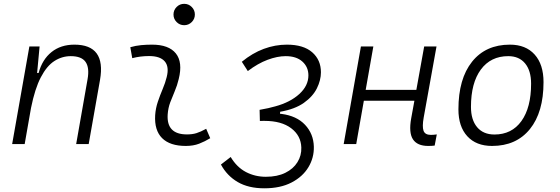

<svg xmlns="http://www.w3.org/2000/svg" viewBox="-20 -764 2970 1018"><path d="M44.4 0 135.7 -517.6H189.9L176.8 -377H184.6Q204.1 -448.7 253.2 -488Q302.2 -527.3 374.5 -527.3Q543 -527.3 510.3 -340.3L450.2 0H383.8L444.3 -344.2Q455.1 -405.3 433.6 -435.8Q412.1 -466.3 355 -466.3Q308.6 -466.3 268.3 -440.4Q228 -414.6 196.5 -354.2Q165 -293.9 144.5 -191.9L110.8 0Z M1073.2 -81.1 1094.7 -31.2Q1066.9 -14.2 1036.1 -2.2Q1005.4 9.8 965.3 9.8Q880.9 9.8 839.4 -31.7Q797.9 -73.2 802.7 -153.3Q805.2 -189.9 816.9 -224.6Q828.6 -259.3 842.5 -292Q856.4 -324.7 863.8 -355Q877.9 -410.2 853.5 -438.5Q829.1 -466.8 770.5 -466.8Q724.1 -466.8 681.2 -455.6L670.9 -513.7Q699.7 -522 728.5 -524.7Q757.3 -527.3 786.1 -527.3Q875 -527.3 912.4 -480.7Q949.7 -434.1 927.7 -345.2Q919.4 -310.5 906.5 -280.5Q893.6 -250.5 882.6 -221.2Q871.6 -191.9 869.1 -157.7Q861.8 -51.3 971.2 -51.3Q1000 -51.3 1021.7 -58.1Q1043.5 -64.9 1073.2 -81.1ZM956.5 -630.4Q933.1 -630.4 916.5 -647Q899.9 -663.6 899.9 -687Q899.9 -710.4 916.5 -727.1Q933.1 -743.7 956.5 -743.7Q980 -743.7 996.6 -727.1Q1013.2 -710.4 1013.2 -687Q1013.2 -663.6 996.6 -647Q980 -630.4 956.5 -630.4Z M1381.3 234.4Q1297.4 234.4 1240.5 201.2Q1183.6 168 1151.4 108.4L1203.1 68.4Q1235.8 123 1284.2 148.2Q1332.5 173.3 1389.6 173.3Q1450.2 173.3 1492.7 152.3Q1535.2 131.3 1557.1 95.9Q1579.1 60.5 1577.6 18.1Q1575.7 -44.9 1523.9 -84Q1472.2 -123 1383.3 -123Q1379.9 -123 1373.8 -123Q1367.7 -123 1357.9 -122.6L1356.4 -181.6Q1407.2 -190.4 1439.9 -200.2Q1519 -221.7 1567.1 -265.6Q1615.2 -309.6 1615.2 -364.3Q1615.2 -408.7 1583.3 -437.5Q1551.3 -466.3 1494.6 -466.3Q1450.7 -466.3 1398.9 -447Q1347.2 -427.7 1293.9 -387.2L1262.2 -436.5Q1317.9 -482.4 1378.4 -504.9Q1439 -527.3 1501 -527.3Q1588.9 -527.3 1635.3 -486.8Q1681.6 -446.3 1681.6 -380.9Q1681.6 -338.9 1660.2 -295.7Q1638.7 -252.4 1591.3 -218.8Q1543.9 -185.1 1465.3 -171.4L1464.8 -160.6L1471.7 -160.2Q1552.7 -149.9 1597.4 -102.3Q1642.1 -54.7 1644 13.2Q1645.5 72.3 1615.2 122.6Q1585 172.9 1525.9 203.6Q1466.8 234.4 1381.3 234.4Z M1802.2 0 1893.6 -517.6H1959.5L1918.9 -287.6H2187.5L2229 -517.6H2294.4L2226.6 -141.6Q2217.8 -92.8 2225.6 -70.8Q2233.4 -48.8 2264.6 -48.8Q2277.8 -48.8 2295.9 -51.3L2284.7 7.8Q2271 9.8 2250.5 9.8Q2192.4 9.8 2169.4 -25.4Q2146.5 -60.5 2160.2 -136.7L2177.2 -230H1909.2L1868.7 0Z M2588.9 9.8Q2504.9 9.8 2457.8 -41.5Q2410.6 -92.8 2410.6 -184.1Q2410.6 -346.2 2482.9 -436.8Q2555.2 -527.3 2683.6 -527.3Q2767.6 -527.3 2814.7 -474.9Q2861.8 -422.4 2861.8 -328.6Q2861.8 -168.9 2789.6 -79.6Q2717.3 9.8 2588.9 9.8ZM2601.6 -50.8Q2693.4 -50.8 2744.6 -122.1Q2795.9 -193.4 2795.9 -320.3Q2795.9 -389.2 2764.2 -427.7Q2732.4 -466.3 2674.8 -466.3Q2582 -466.3 2529.5 -395.3Q2477.1 -324.2 2477.1 -197.3Q2477.1 -128.4 2509.8 -89.6Q2542.5 -50.8 2601.6 -50.8Z"/></svg>

Font: Cascadia Code PL Light
Style: Italic
Weight: 300
Italic angle: -10°
Monospace: yes
Designer: Aaron Bell
Foundry: Saja Typeworks
Version: Version 2404.023; ttfautohint (v1.8.4)